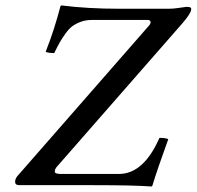

<svg xmlns="http://www.w3.org/2000/svg" viewBox="-20 -677 719 702"><path d="M35.2 -12.2Q35.2 -25.4 47.9 -38.1L521 -579.1Q530.8 -588.9 530.8 -596.2Q530.8 -599.1 528.1 -601.6Q525.4 -604 521 -604H314.9Q293.5 -604 275.1 -597.2Q256.8 -590.3 244.4 -581.1Q231.9 -571.8 219 -553.7Q206.1 -535.6 198.2 -521.7Q190.4 -507.8 178.2 -482.9Q156.7 -482.9 147 -487.8Q178.2 -566.4 201.2 -654.8Q201.7 -655.3 202.6 -656Q203.6 -656.7 204.1 -657.2Q300.8 -645 416 -645H598.1Q614.7 -645 636 -648.4Q657.2 -651.9 661.1 -651.9Q672.4 -651.9 675.8 -650.1Q679.2 -648.4 679.2 -644Q679.2 -628.9 646 -590.8L191.9 -71.8Q180.2 -60.1 180.2 -49.8Q180.2 -41 202.1 -41H415Q504.9 -41 563 -172.9Q586.9 -172.9 595.2 -168Q554.7 -56.6 537.1 2L534.2 4.9Q470.2 0 321.8 0H50.8Q35.2 0 35.2 -12.2Z"/></svg>

Font: Common Serif Medium
Style: Italic
Weight: 500
Italic angle: -12°
Designer: Philipp H. Poll, Khaled Hosny
Foundry: Stefan Peev, Context Ltd.
Version: Version 1.026